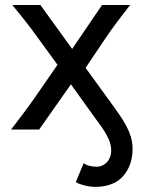

<svg xmlns="http://www.w3.org/2000/svg" viewBox="-20 -518 575 768"><path d="M500.5 -498Q481.4 -473.6 468.3 -456.3Q455.1 -439 444.3 -424.6Q433.6 -410.2 423.8 -396.5Q414.1 -382.8 402.8 -366.2L322.3 -246.6L419.4 -112.8Q440.4 -84 457.3 -59.8Q474.1 -35.6 485.8 -13.2Q497.6 9.3 503.9 31.2Q510.3 53.2 510.3 78.1Q510.3 99.1 506.6 116.5Q502.9 133.8 496.8 147.9Q490.7 162.1 482.7 173.3Q474.6 184.6 466.3 192.9Q449.2 210 422.4 219.7Q395.5 229.5 361.3 229.5Q351.6 229.5 340.3 228Q329.1 226.6 318.4 223.9Q307.6 221.2 298.3 217.8Q289.1 214.4 283.2 210L314.9 134.3Q322.8 141.6 337.9 145.3Q353 148.9 366.2 148.9Q378.4 148.9 388.9 144.3Q399.4 139.6 407.5 131.1Q415.5 122.6 420.2 110.4Q424.8 98.1 424.8 83Q424.8 71.3 422.1 60.5Q419.4 49.8 415.3 40Q411.1 30.3 406.5 22Q401.9 13.7 397.9 7.3Q392.6 -1 387.7 -8.1Q382.8 -15.1 377 -23.2Q371.1 -31.2 364 -41Q356.9 -50.8 346.7 -64.9L263.7 -180.7L136.7 0H24.4Q44.4 -26.4 58.1 -44.2Q71.8 -62 82.3 -76.2Q92.8 -90.3 101.8 -103Q110.8 -115.7 122.1 -131.8L210 -258.8L131.8 -366.2Q119.6 -383.3 109.6 -396.7Q99.6 -410.2 88.4 -424.6Q77.1 -439 63.2 -456.3Q49.3 -473.6 29.3 -498H141.6L268.6 -322.3L388.2 -498Z"/></svg>

Font: Andika Compact
Style: Regular
Weight: 400
Designer: Victor Gaultney, Annie Olsen, Julie Remington, Don Collingsworth, Eric Hays, Becca Hirsbrunner
Foundry: SIL International
Version: Version 5.000 ; LnSpcTght